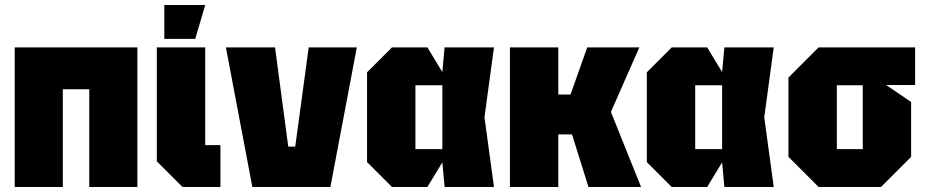

<svg xmlns="http://www.w3.org/2000/svg" viewBox="-20 -750 3710 770"><path d="M39 0V-560H531V0H338V-392H232V0Z M609 -560H803V-168H864V0H712L609 -103ZM639 -594V-730H803L763 -594Z M992 0 886 -560H1083L1136 -162H1164L1218 -560H1411L1305 0Z M1552 0 1452 -100V-460L1552 -560H1694L1754 -461L1763 -560H1961L1923 -280L1961 0H1763L1754 -99L1694 0ZM1646 -152H1754V-408H1646Z M2025 0V-560H2219V-371H2268L2335 -560H2544L2430 -301L2551 0H2340L2274 -211H2219V0Z M2674 0 2574 -100V-460L2674 -560H2816L2876 -461L2885 -560H3083L3045 -280L3083 0H2885L2876 -99L2816 0ZM2768 -152H2876V-408H2768Z M3142 -121V-439L3263 -560H3650V-409H3534L3634 -341V-121L3513 0H3263ZM3336 -152H3440V-408H3336Z"/></svg>

Font: Tektur SemiCondensed ExtraBold
Style: Regular
Weight: 800
Width: 4
Designer: Adam Jagosz
Foundry: Adam Jagosz
Version: Version 1.005;gftools[0.9.30]